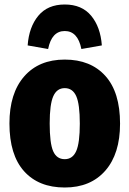

<svg xmlns="http://www.w3.org/2000/svg" viewBox="-20 -816 576 854"><path d="M514 -266Q514 -132 448.5 -57Q383 18 268 18Q152 18 87 -54.5Q22 -127 22 -267Q22 -401 87.5 -476Q153 -551 268 -551Q383 -551 448.5 -478.5Q514 -406 514 -266ZM201 -267Q201 -179 216.5 -143.5Q232 -108 268 -108Q303 -108 319 -144Q335 -180 335 -266Q335 -353 319 -388.5Q303 -424 268 -424Q233 -424 217 -388Q201 -352 201 -267ZM433 -614 342 -598Q326 -678 268 -678Q210 -678 194 -598L103 -614Q109 -696 150.5 -746Q192 -796 268 -796Q344 -796 385.5 -746Q427 -696 433 -614Z"/></svg>

Font: Fira Sans Condensed ExtraBold
Style: Regular
Weight: 800
Width: 3
Designer: Carrois Corporate & Edenspiekermann AG
Foundry: Carrois Corporate GbR & Edenspiekermann AG
Version: Version 4.203